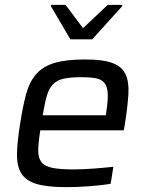

<svg xmlns="http://www.w3.org/2000/svg" viewBox="-20 -763 599 791"><path d="M49 0ZM253 8Q175 8 131 -5Q87 -18 68 -48.5Q49 -79 50 -129.5Q51 -180 63 -254Q74 -325 87.5 -375Q101 -425 128.5 -457Q156 -489 203.5 -503.5Q251 -518 330 -518Q404 -518 443 -503.5Q482 -489 497 -457.5Q512 -426 509 -376Q506 -326 495 -255L490 -226H146Q138 -176 137.5 -144.5Q137 -113 150.5 -95.5Q164 -78 195.5 -71.5Q227 -65 284 -65Q302 -65 323 -66Q344 -67 365.5 -68.5Q387 -70 408 -72Q429 -74 447 -76L436 -6Q420 -3 398 -0.5Q376 2 351.5 4Q327 6 302 7Q277 8 253 8ZM416 -288 417 -296Q425 -346 424 -375.5Q423 -405 411 -420.5Q399 -436 375.5 -440.5Q352 -445 316 -445Q271 -445 243 -439Q215 -433 198.5 -416Q182 -399 173 -368.5Q164 -338 156 -288ZM190 -601ZM270 -601 190 -737 191 -743H250L322 -647L424 -743H484L483 -737L360 -601Z"/></svg>

Font: Azeri Sans
Style: Italic
Weight: 400
Designer: Hector Gatti & Omnibus-Type (original fonts) / Cristiano Sobral (main changes and remastering)
Foundry: Omnibus-Type
Version: Version 0.07;August 21, 2020;FontCreator 13.0.0.2681 64-bit;